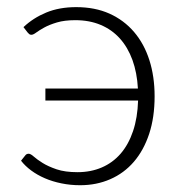

<svg xmlns="http://www.w3.org/2000/svg" viewBox="-20 -526 516 552"><path d="M47.5 -448Q75.5 -474.5 113 -490Q150.5 -505.5 199 -505.5Q253 -505.5 294.8 -486.8Q336.5 -468 365.5 -434Q394.5 -400 409.5 -353Q424.5 -306 424.5 -249Q424.5 -188.5 408.8 -141Q393 -93.5 364.8 -60.8Q336.5 -28 297 -10.8Q257.5 6.5 210.5 6.5Q182.5 6.5 156.8 1.2Q131 -4 109 -13.5Q87 -23 69.5 -36Q52 -49 40.5 -64L52.5 -79Q56 -84 62.5 -84Q68 -84 77.2 -75.8Q86.5 -67.5 102.5 -57.5Q118.5 -47.5 142.8 -39.2Q167 -31 203 -31Q241 -31 272.5 -44.5Q304 -58 326.8 -84.2Q349.5 -110.5 362.5 -149Q375.5 -187.5 377 -237H110.5V-271.5H376.5Q374 -317 360.8 -353.5Q347.5 -390 324.5 -415.5Q301.5 -441 269.2 -454.5Q237 -468 196.5 -468Q165.5 -468 143.8 -461.5Q122 -455 107.5 -447Q93 -439 84.2 -432.5Q75.5 -426 70.5 -426Q66.5 -426 64.2 -427.8Q62 -429.5 59.5 -432.5Z"/></svg>

Font: Lato 2
Style: Regular
Weight: 300
Designer: Lukasz Dziedzic with Adam Twardoch and Botio Nikoltchev
Foundry: tyPoland Lukasz Dziedzic
Version: Version 2.015; 2015-08-06; http://www.latofonts.com/